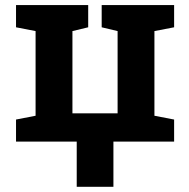

<svg xmlns="http://www.w3.org/2000/svg" viewBox="-20 -548 732 743"><path d="M276.9 174.8V0H42V-85.4L117.7 -100.1V-427.7L42 -442.4V-528.3H321.3V-442.4L260.3 -427.7V-109.4H435.1V-427.7L373.5 -442.4V-528.3H653.8V-442.4L577.6 -427.7V-100.1L653.8 -85.4V0H418.9V174.8Z"/></svg>

Font: Roboto Slab
Style: Bold
Weight: 700
Designer: Google
Version: Version 2.000; ttfautohint (v1.8.1.43-b0c9)